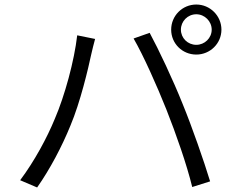

<svg xmlns="http://www.w3.org/2000/svg" viewBox="-20 -824 1040 848"><path d="M779 -693C779 -730 809 -761 847 -761C884 -761 915 -730 915 -693C915 -656 884 -626 847 -626C809 -626 779 -656 779 -693ZM736 -693C736 -632 785 -583 847 -583C908 -583 958 -632 958 -693C958 -754 908 -804 847 -804C785 -804 736 -754 736 -693ZM222 -299C188 -216 132 -112 69 -28L144 4C201 -77 254 -178 291 -269C335 -373 370 -523 383 -584C388 -605 394 -631 400 -652L321 -668C308 -555 266 -401 222 -299ZM715 -340C757 -234 805 -97 829 2L908 -23C881 -112 828 -264 787 -364C744 -472 680 -607 641 -679L570 -654C613 -580 674 -443 715 -340Z"/></svg>

Font: ChiuKong Gothic CL Normal
Style: Regular
Weight: 350
Designer: Ryoko NISHIZUKA 西塚涼子 (kana, bopomofo & ideographs); Paul D. Hunt (Latin, Greek & Cyrillic); Sandoll Communications 산돌커뮤니
Foundry: Adobe
Version: Version 1.300